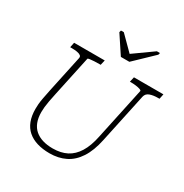

<svg xmlns="http://www.w3.org/2000/svg" viewBox="-212 -1107 1241 1292"><g transform="rotate(30 409.0 -461.0)"><path d="M444 -785H510L655 -924L659 -939H635L461 -815H502L378 -939H356L352 -924ZM189 -352Q180 -311 175 -283Q170 -255 168 -235Q166 -215 166 -196Q166 -151 179 -118Q192 -85 216.5 -64Q241 -43 275.5 -32.5Q310 -22 354 -22Q417 -22 462.5 -45.5Q508 -69 539 -119Q570 -169 586 -248L672 -651Q673 -657 660 -661.5Q647 -666 627.5 -668.5Q608 -671 589 -671H580L589 -710H818L810 -671H799Q762 -671 736 -661.5Q710 -652 704 -626L622 -242Q603 -151 565.5 -93.5Q528 -36 474 -9.5Q420 17 352 17Q298 17 255 4Q212 -9 182 -35Q152 -61 136.5 -101Q121 -141 121 -195Q121 -212 122.5 -232Q124 -252 129.5 -281Q135 -310 144 -354L204 -635Q208 -650 198 -657.5Q188 -665 170 -668Q152 -671 127 -671H116L124 -710H362L353 -671H344Q325 -671 304.5 -670Q284 -669 270 -667Q256 -665 255 -661Z"/></g></svg>

Font: Roboto Serif 20pt Thin
Style: Italic
Weight: 250
Italic angle: -10°
Version: Version 1.007